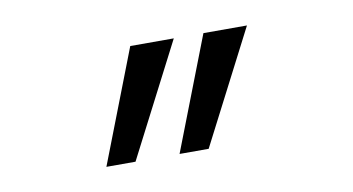

<svg xmlns="http://www.w3.org/2000/svg" viewBox="-38 -683 675 367"><g transform="rotate(-10 300.0 -499.0)"><path d="M371 -609H455.5L342.5 -389.5H286ZM229 -609H313.5L200.5 -389.5H144Z"/></g></svg>

Font: JuliaMono Light
Style: Regular
Weight: 300
Monospace: yes
Designer: cormullion
Foundry: corm
Version: Version 0.054; ttfautohint (v1.8.4)